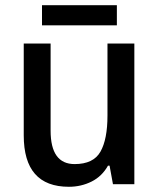

<svg xmlns="http://www.w3.org/2000/svg" viewBox="-20 -706 609 736"><path d="M495 -539V0H413L400 -71H394Q371 -30 331 -10Q291 10 244 10Q71 10 71 -187V-539H174V-205Q174 -77 266 -77Q338 -77 365 -124.5Q392 -172 392 -263V-539ZM428 -686V-609H141V-686Z"/></svg>

Font: Noto Sans Georgian SemiCondensed Medium
Style: Regular
Weight: 500
Width: 4
Designer: Monotype Design Team, Akaki Razmadze
Foundry: Google LLC
Version: Version 2.005; ttfautohint (v1.8.4.7-5d5b)